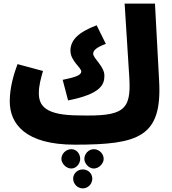

<svg xmlns="http://www.w3.org/2000/svg" viewBox="-20 -780 953 1063"><path d="M394 21C749 21 878 -22 861 -332L838 -760H670L696 -349C707 -168 663 -135 420 -141C231 -141 195 -194 195 -265C195 -306 207 -349 218 -387L77 -425C58 -374 34 -298 34 -219C34 -96 118 21 394 21ZM357 -224C540 -260 558 -313 558 -361C558 -414 496 -455 496 -483C496 -501 514 -518 566 -537L515 -640C415 -602 370 -559 370 -499C370 -443 430 -406 430 -384C430 -364 397 -352 327 -338ZM499 46C472 46 447 70 447 100C447 125 472 153 499 153C528 153 554 125 554 100C554 70 528 46 499 46ZM375 46C346 46 320 70 320 100C320 125 346 153 375 153C403 153 424 125 424 100C424 70 403 46 375 46ZM438 158C409 158 385 181 385 209C385 238 409 263 438 263C468 263 491 238 491 209C491 181 468 158 438 158Z"/></svg>

Font: Noto Sans Arabic UI XCn Bk
Style: Regular
Weight: 900
Width: 2
Designer: Monotype Design Team, Nadine Chahine and Nizar Qandah
Foundry: Monotype Imaging Inc.
Version: Version 2.010